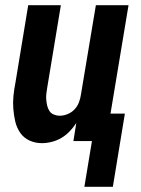

<svg xmlns="http://www.w3.org/2000/svg" viewBox="-20 -540 540 735"><path d="M303 175 332 0H261L272 -69Q261 -52 246.5 -37Q232 -22 215 -12Q198 -2 178.5 3Q159 8 140 8Q115 8 93 -2Q71 -12 57.5 -31.5Q44 -51 38.5 -74.5Q33 -98 31 -123Q29 -148 31.5 -173Q34 -198 39 -223L88 -520H213L161 -206Q159 -194 157.5 -182Q156 -170 157 -158.5Q158 -147 160.5 -136Q163 -125 169 -115.5Q175 -106 186 -101.5Q197 -97 209 -97Q224 -97 239.5 -103.5Q255 -110 266 -122Q277 -134 282.5 -149Q288 -164 290 -179L347 -520H472L403 -105H458L412 175Z"/></svg>

Font: Iosevka Curly Extrabold
Style: Italic
Weight: 800
Italic angle: -9°
Monospace: yes
Designer: Belleve Invis
Foundry: Belleve Invis
Version: Version 22.1.2; ttfautohint (v1.8.4)